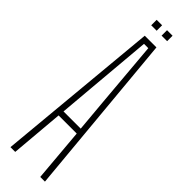

<svg xmlns="http://www.w3.org/2000/svg" viewBox="-302 -887 884 884"><g transform="rotate(45 140.0 -445.0)"><path d="M28 0 102.5 -800H178.5L252.5 0H222L199.5 -260H81.5L59 0ZM84.5 -289H196.5L181 -463L154.5 -771H126.5L99.5 -462.5ZM157 -855V-890.5H193V-855ZM89.5 -855V-890.5H125V-855Z"/></g></svg>

Font: Big Shoulders Display Thin ExtraLight
Style: Regular
Weight: 250
Version: Version 2.002